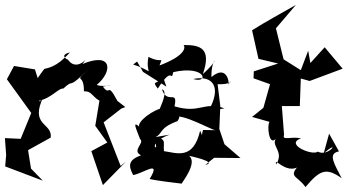

<svg xmlns="http://www.w3.org/2000/svg" viewBox="-40 -693 1445 780"><path d="M437 -283C393 -366 410 -298 378 -341C447 -358 386 -335 353 -348C418 -402 418 -484 295 -433C337 -493 279 -388 235 -452C244 -445 193 -468 244 -480C188 -417 151 -417 140 -413C100 -360 78 -327 128 -329L102 -411L17 -425L-12 -371L87 -234L44 -129L-20 -132L-15 -63L-19 -17L134 41L86 -8L74 -83L166 -134C174 -196 77 -180 138 -303C95 -244 135 -278 118 -284C168 -293 199 -337 217 -333C266 -379 229 -321 320 -413C255 -347 302 -405 301 -322C332 -324 334 -301 364 -284L347 -182L396 -114L331 -79L378 59L471 -36L450 -19L381 -196L453 -252L469 -258Z M541 -401 636 -341 621 -384C605 -345 572 -371 601 -333C664 -432 653 -354 664 -400C797 -430 810 -352 745 -372C823 -389 864 -341 806 -241L872 -253C784 -282 774 -230 669 -261C684 -332 639 -266 618 -330C645 -323 610 -257 609 -251C563 -236 501 -183 534 -171C491 -212 515 -167 529 -128C550 -112 493 -82 533 -62C479 -43 482 -18 501 18C540 13 618 -48 568 34C588 40 679 51 698 53C697 51 765 -32 728 -60C728 -60 848 -35 794 -23L830 -52L937 -51L872 -107L851 -169L855 -262L844 -351C916 -348 900 -381 887 -345C894 -351 884 -435 819 -380C816 -467 868 -467 784 -392C821 -497 773 -511 706 -510C713 -501 716 -468 608 -427C622 -468 621 -432 563 -462C548 -382 601 -398 501 -431L517 -443ZM591 -136C623 -150 603 -172 681 -201C701 -229 671 -224 684 -220C736 -216 836 -155 841 -164L785 -165C773 -133 792 -123 773 -162C745 -41 677 -72 626 -79C622 -120 642 -127 576 -141C631 -57 533 -104 649 -146Z M1297 -150 1275 -70C1347 -132 1295 -53 1251 -77C1230 -59 1115 -107 1183 -131C1142 -140 1105 -120 1114 -145L1105 -262H1178L1182 -374L1218 -364L1352 -414L1279 -501L1221 -437L1212 -487L1182 -408L1112 -452L1081 -578L1162 -673C1103 -639 1041 -606 984 -570L1010 -454L1090 -435L991 -403L990 -375L1057 -351L1030 -255L984 -218L1055 -198C1044 -185 1052 -98 1080 -129C1062 -97 1115 -79 1082 -25C1069 -68 1142 52 1204 -50C1115 31 1164 13 1201 67C1259 -2 1285 -14 1348 31C1320 -25 1289 -69 1337 -78Z"/></svg>

Font: Charger Distortion
Style: 2
Weight: 400
Designer: Jasper
Foundry: Cannot Into Space Fonts
Version: Version 0.98